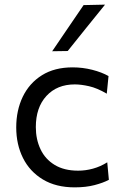

<svg xmlns="http://www.w3.org/2000/svg" viewBox="-20 -798 534 828"><path d="M302 10Q221.5 10 165 -24Q108.5 -58 79.2 -116.5Q50 -175 50 -248.5Q50 -322 78.2 -380.8Q106.5 -439.5 160.8 -473.5Q215 -507.5 293 -507.5Q336.5 -507.5 377.8 -497Q419 -486.5 448 -470L440.5 -394Q398.5 -418.5 364 -426.2Q329.5 -434 302.5 -434Q226 -434 180.2 -384.2Q134.5 -334.5 134.5 -250Q134.5 -197 154.8 -154.2Q175 -111.5 215.8 -86.8Q256.5 -62 317 -62Q349.5 -62 381.2 -70.8Q413 -79.5 442.5 -98L449.5 -22.5Q425 -9.5 387.8 0.2Q350.5 10 302 10ZM205 -577Q239 -627 273 -677Q307 -727 340.5 -776L433 -778Q391.5 -727 351.5 -677.2Q311.5 -627.5 272 -578Z"/></svg>

Font: Commissioner
Style: Regular
Weight: 400
Designer: Kostas Bartsokas
Foundry: Kostas Bartsokas
Version: Version 1.000; ttfautohint (v1.8.3)